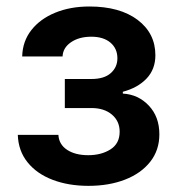

<svg xmlns="http://www.w3.org/2000/svg" viewBox="-20 -573 556 603"><path d="M257.8 10.7Q195 10.7 145.2 -8.3Q95.5 -27.3 66.6 -63.2Q37.6 -99.1 35.9 -149.5H163.4Q165.1 -119.3 190.7 -102.5Q216.3 -85.6 257.1 -85.6Q298.3 -85.6 327.1 -103.9Q355.8 -122.2 355.8 -159.4Q355.8 -192.5 331.5 -213.1Q307.2 -233.7 267 -233.7H183.6V-324.9H267Q307.2 -324.9 327.9 -343.4Q348.7 -361.9 348.7 -389.9Q348.7 -420.5 326.9 -439.1Q305 -457.7 266.7 -457.7Q228.3 -457.7 202.9 -440.3Q177.6 -422.9 176.5 -395.6H49.7Q50.8 -443.2 78.5 -478.5Q106.2 -513.8 153.6 -533.2Q201 -552.6 260.7 -552.6Q356.5 -552.6 412.3 -510.5Q468 -468.4 468 -399.5Q468 -355.5 440.3 -326.3Q412.6 -297.2 365.8 -284.8V-279.1Q414.4 -276.3 447.4 -241.3Q480.5 -206.3 480.5 -151.3Q480.5 -101.2 451.7 -64.8Q422.9 -28.4 372.7 -8.9Q322.4 10.7 257.8 10.7Z"/></svg>

Font: Linik Sans SemiBold
Style: Regular
Weight: 600
Designer: Rasmus Andersson (font), Cristiano Sobral (main changes)
Foundry: rsms
Version: Version 3.018;June 1, 2022;FontCreator 14.0.0.2814 64-bit; t